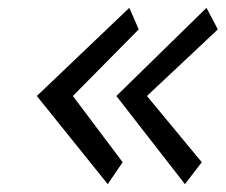

<svg xmlns="http://www.w3.org/2000/svg" viewBox="-20 -525 576 490"><path d="M452 -55 495 -111 355 -280 536 -450 507 -505 277 -280ZM255 -55 293 -111 166 -280 334 -450 310 -505 74 -280Z"/></svg>

Font: Bluebird
Style: LiNrwObl
Weight: 300
Designer: Jasper
Foundry: Cannot Into Space Fonts
Version: Version 0.98